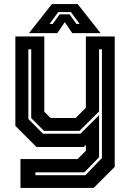

<svg xmlns="http://www.w3.org/2000/svg" viewBox="-20 -718 643 938"><path d="M158 0 55 -103V-540H196.5V-172L227 -141.5H349.5L399.5 -191.5V-540H540.5V97L437.5 200H80V59H359L399.5 18.5V-10L389.5 0ZM153 138H397L478 54V-477H464V-173.5L368 -78.5H195L132.5 -141V-477H118.5V-137L190 -64.5H373L464 -155.5V50L392 124H153ZM233.5 -698H359.5L471.5 -556H333L296.5 -610L260 -556H121.5ZM264.5 -659 222 -601H237.5L271.5 -648H319.5L353.5 -601H369L326.5 -659Z"/></svg>

Font: Tourney
Style: Bold
Weight: 700
Designer: Tyler Finck
Foundry: Etcetera Type Co
Version: Version 1.015